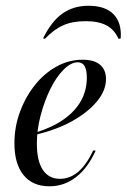

<svg xmlns="http://www.w3.org/2000/svg" viewBox="-20 -632 437 663"><path d="M150.8 11.3Q92.7 11.3 61.3 -27.4Q29.8 -66.1 29.8 -137.1Q29.8 -194.4 49.2 -246.4Q68.5 -298.4 101.2 -339.1Q133.9 -379.8 176.2 -402.8Q218.5 -425.8 265.3 -425.8Q304.8 -425.8 325.4 -408.5Q346 -391.1 346 -358.9Q346 -319.4 314.9 -281.9Q283.9 -244.4 229.8 -214.1Q175.8 -183.9 103.2 -166.9V-174.2Q160.5 -191.9 200 -219.8Q239.5 -247.6 259.7 -283.9Q279.8 -320.2 279.8 -363.7Q279.8 -390.3 272.2 -403.6Q264.5 -416.9 248.4 -416.9Q225 -416.9 199.6 -391.5Q174.2 -366.1 153.6 -324.2Q133.1 -282.3 120.2 -233.1Q107.3 -183.9 107.3 -136.3Q107.3 -76.6 127.8 -45.6Q148.4 -14.5 187.1 -14.5Q221 -14.5 249.6 -38.3Q278.2 -62.1 301.6 -112.1H310.5Q283.1 -51.6 242.3 -20.2Q201.6 11.3 150.8 11.3ZM285.5 -612.1Q343.5 -612.1 372.2 -582.7Q400.8 -553.2 396.8 -499.2L389.5 -497.6Q375 -529.8 347.6 -544.4Q320.2 -558.9 275.8 -558.9Q229.8 -558.9 197.6 -544.4Q165.3 -529.8 134.7 -497.6L129 -500Q158.1 -558.9 196 -585.5Q233.9 -612.1 285.5 -612.1Z"/></svg>

Font: Playfair 144pt SemiCondensed
Style: Italic
Weight: 400
Width: 4
Italic angle: -15.6°
Designer: Claus Eggers Sørensen
Foundry: Claus Eggers Sørensen
Version: Version 2.203